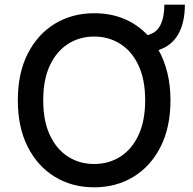

<svg xmlns="http://www.w3.org/2000/svg" viewBox="-20 -794 827 824"><path d="M685.4 -774.1H773.4Q773.4 -697.8 745.4 -647.9Q717.3 -598 660.5 -579.2Q685 -535.5 698.3 -481.4Q711.6 -427.2 711.6 -363.6Q711.6 -247.5 669 -163.7Q626.4 -79.9 552.4 -35Q478.3 9.9 384.2 9.9Q289.8 9.9 215.7 -35Q141.7 -79.9 99.1 -163.7Q56.5 -247.5 56.5 -363.6Q56.5 -480.1 99.1 -563.7Q141.7 -647.4 215.7 -692.3Q289.8 -737.2 384.2 -737.2Q523.4 -737.2 613.3 -643.5Q651.3 -652.3 668.3 -686.3Q685.4 -720.2 685.4 -774.1ZM603 -363.6Q603 -452.4 574.4 -513.3Q545.8 -574.2 496.3 -605.6Q446.7 -637.1 384.2 -637.1Q321.7 -637.1 272.2 -605.6Q222.7 -574.2 194.1 -513.3Q165.5 -452.4 165.5 -363.6Q165.5 -275.2 194.1 -214.1Q222.7 -153.1 272.2 -121.6Q321.7 -90.2 384.2 -90.2Q446.7 -90.2 496.3 -121.6Q545.8 -153.1 574.4 -214.1Q603 -275.2 603 -363.6Z"/></svg>

Font: Inter UI Medium
Style: Regular
Weight: 500
Designer: Rasmus Andersson
Foundry: rsms
Version: 3.2;8d6f07862